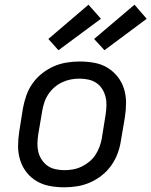

<svg xmlns="http://www.w3.org/2000/svg" viewBox="-20 -790 645 818"><path d="M254 8Q223 8 192.5 2.5Q162 -3 136.5 -18Q111 -33 93 -56Q75 -79 66 -107.5Q57 -136 57 -167Q57 -198 62 -230L78 -330Q83 -357 92.5 -384Q102 -411 119 -435Q136 -459 159.5 -477.5Q183 -496 209.5 -507.5Q236 -519 264 -523.5Q292 -528 319 -528Q351 -528 381.5 -522.5Q412 -517 437 -502Q462 -487 480.5 -464Q499 -441 508 -412.5Q517 -384 517 -353Q517 -322 512 -290L495 -190Q491 -163 481 -136Q471 -109 454 -85Q437 -61 413.5 -42.5Q390 -24 363.5 -12.5Q337 -1 309 3.5Q281 8 254 8ZM255 -65Q273 -65 292 -68.5Q311 -72 328.5 -80.5Q346 -89 361.5 -102Q377 -115 387.5 -131.5Q398 -148 404.5 -166Q411 -184 414 -202L430 -302Q433 -322 433.5 -341Q434 -360 429.5 -378Q425 -396 415 -411.5Q405 -427 390 -437Q375 -447 356.5 -451Q338 -455 318 -455Q300 -455 281.5 -451.5Q263 -448 245 -439.5Q227 -431 212 -418Q197 -405 186 -388.5Q175 -372 169 -354Q163 -336 160 -318L143 -218Q140 -198 139.5 -179Q139 -160 143.5 -142Q148 -124 158.5 -108.5Q169 -93 183.5 -83Q198 -73 217 -69Q236 -65 255 -65ZM425 -576 381 -624 553 -770 605 -710ZM229 -576 186 -624 357 -770 410 -710Z"/></svg>

Font: Iosevka SS04 Extended Oblique
Style: Regular
Weight: 400
Width: 7
Italic angle: -9°
Monospace: yes
Designer: Belleve Invis
Foundry: Belleve Invis
Version: Version 19.0.0; ttfautohint (v1.8.4)